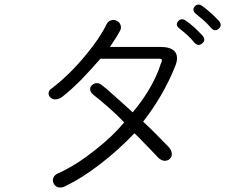

<svg xmlns="http://www.w3.org/2000/svg" viewBox="-20 -833 1040 843"><path d="M447.3 -725.6Q418.9 -666 355.5 -589.8Q285.2 -504.9 209 -446.3Q194.3 -437.5 193.4 -424.8Q192.4 -413.1 202.1 -404.3Q210.9 -396.5 224.6 -396.5Q240.2 -397.5 254.9 -409.2Q293.9 -439.5 339.8 -486.3Q375 -522.5 420.9 -575.2H658.2Q683.6 -576.2 688.5 -573.2Q694.3 -569.3 685.5 -551.8Q668 -495.1 629.9 -432.6Q597.7 -380.9 562.5 -339.8L519.5 -378.9Q490.2 -405.3 474.6 -418.9Q449.2 -442.4 427.7 -459Q416 -468.8 403.3 -467.8Q391.6 -466.8 383.8 -459Q375 -451.2 376 -440.4Q376 -428.7 388.7 -418Q426.8 -387.7 460 -358.4Q494.1 -328.1 525.4 -295.9Q476.6 -236.3 398.4 -174.8Q316.4 -109.4 240.2 -74.2Q220.7 -67.4 214.8 -53.7Q209 -40 215.8 -27.3Q221.7 -14.6 235.4 -10.7Q251 -6.8 268.6 -16.6Q339.8 -50.8 417 -110.4Q499 -172.9 570.3 -248Q582 -237.3 601.6 -216.8Q614.3 -204.1 639.6 -177.7L675.8 -139.6Q688.5 -127.9 703.1 -127Q716.8 -127 725.6 -135.7Q735.4 -145.5 734.4 -158.2Q733.4 -173.8 720.7 -187.5Q700.2 -209 669.9 -239.3Q638.7 -271.5 608.4 -298.8Q650.4 -352.5 686.5 -414.1Q723.6 -477.5 751 -546.9Q765.6 -586.9 746.1 -608.4Q727.5 -627 684.6 -627H462.9L471.7 -640.6Q484.4 -660.2 490.2 -668.9Q500 -685.5 507.8 -699.2Q513.7 -711.9 508.8 -724.6Q504.9 -735.4 493.2 -741.2Q481.4 -748 468.8 -744.1Q455.1 -741.2 447.3 -725.6ZM795.9 -742.2Q776.4 -755.9 762.7 -740.2Q748 -723.6 767.6 -708Q789.1 -691.4 804.7 -676.8Q821.3 -661.1 832 -647.5Q849.6 -627 868.2 -642.6Q885.7 -658.2 869.1 -676.8Q849.6 -697.3 835 -710.9Q813.5 -730.5 795.9 -742.2ZM868.2 -806.6Q849.6 -820.3 835 -804.7Q821.3 -788.1 839.8 -772.5Q863.3 -752.9 877 -741.2Q893.6 -725.6 905.3 -711.9Q922.9 -691.4 940.4 -707Q957 -722.7 941.4 -741.2Q925.8 -757.8 907.2 -774.4Q887.7 -793 868.2 -806.6Z"/></svg>

Font: Gulim
Style: Regular
Weight: 400
Version: Version 2.21